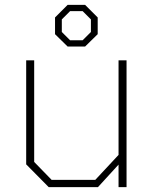

<svg xmlns="http://www.w3.org/2000/svg" viewBox="-20 -772 635 792"><path d="M259 -580 207 -631V-700L259 -752H331L383 -700V-631L331 -580ZM269 -606H321L355 -640V-692L321 -726H269L235 -692V-640ZM181 0 88 -94V-523H121V-104L193 -30H373L469 -133V-523H502V0H469V-93L384 0Z"/></svg>

Font: Tomorrow ExtraLight
Style: Regular
Weight: 275
Designer: Tony de Marco, Monica Rizzolli
Foundry: Just in Type
Version: Version 2.002